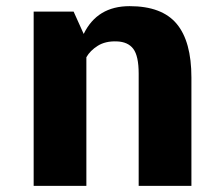

<svg xmlns="http://www.w3.org/2000/svg" viewBox="-20 -604 706 624"><path d="M252 -493.7Q295.9 -584 401.1 -584Q506.3 -584 554.2 -526.6Q602.1 -469.2 602.1 -352.1V0H430.7V-364.7Q430.7 -421.9 413.3 -445.1Q396 -468.3 359.1 -469.5Q322.3 -470.7 297.6 -455.1Q272.9 -439.5 260.7 -418V0H89.4V-566.4H219.2Z"/></svg>

Font: Nobile-bold
Style: Bold
Weight: 700
Version: Version 1.000;PS 001.000;hotconv 1.0.38